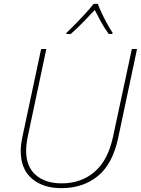

<svg xmlns="http://www.w3.org/2000/svg" viewBox="-20 -969 733 999"><path d="M300 10Q204 10 146 -39.5Q88 -89 88 -183Q88 -200 90 -217.5Q92 -235 96 -254L194 -714H221L124 -256Q116 -216 116 -185Q116 -102 166 -58.5Q216 -15 301 -15Q402 -15 472 -75Q542 -135 568 -257L666 -714H693L595 -252Q566 -115 488.5 -52.5Q411 10 300 10ZM326 -798Q348 -819 374.5 -846Q401 -873 426 -900.5Q451 -928 467 -949H489Q496 -929 509 -901.5Q522 -874 537 -846.5Q552 -819 566 -798L564 -792H546Q525 -820 506 -854.5Q487 -889 473 -917Q447 -889 413.5 -854.5Q380 -820 348 -792H325Z"/></svg>

Font: Noto Sans Thin
Style: Italic
Weight: 100
Italic angle: -12°
Designer: Monotype Design Team
Foundry: Monotype Imaging Inc.
Version: Version 2.013; ttfautohint (v1.8.4.7-5d5b)